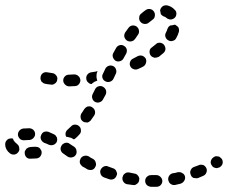

<svg xmlns="http://www.w3.org/2000/svg" viewBox="-43 -588 876 738"><path d="M581 108Q581 103 579 99Q577 95 574 92Q571 89 567 87Q563 85 558 85Q548 85 539 85Q534 85 530 86Q526 88 522 91Q519 94 517 98Q515 102 515 107Q515 116 521 123Q528 129 537 130Q547 130 558 130Q568 130 574 124Q581 117 581 108ZM492 104Q494 95 488 88Q483 80 473 79Q464 77 454 75Q450 75 445 75Q441 76 437 79Q434 81 431 85Q429 89 428 93Q426 102 431 110Q436 118 445 120Q456 122 467 123Q476 125 483 119Q491 114 492 104ZM668 90Q667 86 664 82Q661 79 657 77Q653 74 649 74Q645 73 640 74Q631 77 621 78Q612 80 607 88Q602 96 604 105Q605 109 607 113Q610 117 613 119Q617 122 622 123Q626 123 630 123Q641 120 651 118Q660 115 665 107Q670 99 668 90ZM405 87Q407 83 407 79Q406 74 404 70Q403 66 399 63Q396 60 392 59Q382 55 373 52Q365 48 356 52Q348 56 344 64Q342 68 342 73Q343 77 344 82Q346 86 349 89Q352 92 357 94Q367 98 377 101Q386 104 394 100Q402 96 405 87ZM750 58Q748 54 745 51Q742 48 738 46Q734 45 729 45Q725 45 721 47Q712 50 702 54Q694 57 690 66Q686 74 690 83Q691 87 694 91Q697 94 701 96Q706 97 710 97Q715 98 719 96Q729 92 738 88Q747 84 750 76Q754 67 750 58ZM310 65Q314 64 318 61Q321 58 323 54Q328 46 325 37Q323 28 315 23Q306 19 298 13Q290 9 281 11Q272 13 267 21Q265 25 264 29Q263 34 264 38Q265 42 268 46Q271 49 274 52Q284 57 293 63Q297 65 301 65Q305 66 310 65ZM808 21Q805 18 801 15Q798 13 793 13Q789 12 784 13Q780 15 777 17Q776 18 776 18Q769 23 767 33Q766 42 772 49Q774 53 778 55Q782 57 787 58Q791 59 795 57Q800 56 803 54Q804 53 804 53Q812 47 813 38Q814 28 808 21ZM52 -1Q52 -1 52 0Q52 9 58 16Q65 23 74 22Q86 22 97 21Q107 20 112 13Q118 5 117 -4Q117 -8 114 -12Q112 -16 109 -19Q105 -22 101 -23Q97 -24 92 -24Q83 -23 74 -23Q70 -22 66 -21Q62 -19 58 -16Q57 -14 56 -12Q54 -10 53 -8Q53 -6 52 -4Q52 -3 52 -2Q52 -2 52 -1ZM233 17Q238 16 242 14Q245 11 248 8Q253 0 251 -9Q250 -18 242 -24L225 -35Q222 -38 217 -39Q213 -40 208 -39Q204 -38 200 -35Q196 -33 194 -29Q189 -22 190 -13Q192 -3 200 2L217 14Q220 16 225 17Q229 18 233 17ZM22 -35Q22 -35 21 -36Q14 -41 9 -49Q8 -52 7 -55Q5 -56 3 -56Q1 -56 0 -56Q-10 -56 -16 -50Q-23 -43 -23 -34V-33Q-23 -22 -17 -12Q-13 -5 -4 2Q3 7 12 6Q21 5 27 -3Q33 -10 31 -19Q30 -29 23 -34Q22 -34 22 -35Q22 -35 22 -35Q22 -35 22 -35ZM175 -42Q176 -46 177 -50Q177 -55 176 -59Q174 -63 171 -67Q168 -70 164 -72Q154 -77 144 -81Q135 -84 126 -81Q118 -77 115 -68Q111 -60 115 -51Q119 -43 127 -39Q136 -36 144 -32Q153 -28 162 -31Q170 -34 175 -42ZM85 -57Q88 -60 90 -64Q92 -68 92 -73Q92 -82 85 -89Q78 -95 69 -95Q57 -95 46 -94Q36 -92 31 -85Q25 -78 26 -68Q28 -59 35 -53Q42 -48 52 -49Q60 -50 69 -50Q74 -50 78 -52Q82 -54 85 -57ZM245 -109Q255 -109 261 -103Q268 -97 268 -87Q269 -78 262 -71Q255 -63 247 -56Q246 -55 244 -54Q242 -53 241 -52L238 -54Q231 -59 223 -60Q217 -62 212 -62Q208 -68 209 -76Q210 -83 216 -89Q223 -95 230 -102Q236 -109 245 -109ZM267 -136Q267 -131 270 -127Q272 -124 276 -121Q280 -118 284 -118Q288 -117 293 -117Q297 -118 301 -121Q305 -123 307 -127Q313 -135 319 -144Q324 -152 322 -161Q320 -170 312 -175Q309 -178 304 -179Q300 -179 295 -179Q291 -178 287 -175Q284 -172 281 -169Q276 -160 270 -152Q268 -149 267 -144Q266 -140 267 -136ZM323 -196Q332 -192 340 -195Q349 -198 353 -206L363 -224Q367 -233 364 -242Q361 -250 352 -255Q344 -259 335 -256Q326 -253 322 -244L313 -226Q309 -218 312 -209Q315 -200 323 -196ZM266 -280Q265 -290 258 -296Q251 -302 242 -302Q232 -301 223 -301Q213 -301 207 -295Q200 -288 200 -279Q200 -274 202 -270Q204 -266 207 -263Q210 -260 214 -258Q218 -256 223 -256Q233 -256 244 -257Q254 -257 260 -264Q266 -271 266 -280ZM168 -267Q172 -269 174 -273Q177 -277 177 -282Q179 -291 173 -298Q167 -306 158 -307Q147 -309 139 -310Q130 -312 122 -307Q114 -301 113 -292Q112 -288 113 -283Q114 -279 116 -275Q119 -272 123 -269Q126 -267 131 -266Q139 -264 152 -263Q156 -262 160 -263Q165 -264 168 -267ZM307 -310Q316 -311 326 -313Q327 -314 329 -314Q330 -314 332 -314Q328 -307 328 -299Q327 -290 330 -281Q331 -279 331 -278Q330 -278 328 -277Q319 -274 312 -268Q311 -266 309 -265Q302 -265 296 -271Q290 -276 289 -283Q287 -293 292 -300Q297 -308 307 -310ZM363 -275Q371 -271 380 -274Q389 -277 393 -285L402 -304Q406 -312 403 -321Q400 -330 392 -334Q383 -338 375 -335Q366 -332 362 -324L353 -305Q348 -297 351 -288Q354 -279 363 -275ZM517 -363Q512 -371 503 -374Q494 -376 486 -372Q477 -367 469 -363Q460 -359 457 -350Q454 -341 458 -333Q462 -325 471 -322Q480 -319 488 -323Q498 -327 507 -332Q516 -337 518 -346Q521 -355 517 -363ZM402 -354Q410 -350 419 -353Q428 -356 432 -364Q437 -373 442 -382Q446 -390 444 -399Q441 -408 433 -412Q425 -417 416 -414Q407 -411 403 -403Q398 -394 393 -385Q388 -377 391 -368Q394 -359 402 -354ZM587 -416Q585 -419 581 -421Q577 -423 572 -424Q568 -424 563 -423Q559 -421 556 -418Q549 -412 541 -406Q533 -401 532 -392Q531 -382 536 -375Q539 -371 543 -369Q547 -367 551 -366Q555 -366 560 -367Q564 -368 568 -370Q577 -377 585 -384Q592 -390 593 -399Q593 -409 587 -416ZM435 -446Q436 -442 439 -438Q441 -435 445 -432Q448 -430 453 -429Q457 -428 462 -429Q466 -430 470 -432Q473 -435 476 -438Q482 -447 487 -454Q493 -462 491 -471Q490 -480 482 -486Q475 -491 465 -490Q456 -488 451 -481Q445 -473 438 -463Q436 -460 435 -455Q434 -451 435 -446ZM643 -482Q641 -486 637 -488Q634 -491 630 -493Q629 -493 629 -493Q628 -493 628 -493Q621 -491 613 -490Q612 -490 611 -490Q608 -488 605 -485Q603 -482 601 -478Q599 -471 595 -463Q590 -455 593 -446Q596 -437 604 -433Q612 -428 621 -431Q630 -433 634 -441Q641 -453 644 -464Q646 -469 645 -473Q645 -478 643 -482ZM492 -520Q491 -516 493 -511Q494 -507 497 -504Q503 -497 512 -496Q522 -495 529 -501Q536 -507 543 -512Q551 -517 552 -526Q554 -535 549 -543Q544 -551 535 -553Q526 -555 518 -550Q509 -544 499 -535Q496 -533 494 -529Q492 -525 492 -520ZM601 -567Q617 -563 628 -551Q635 -545 635 -536Q635 -526 629 -520Q625 -516 621 -515Q617 -513 613 -513Q608 -513 604 -515Q600 -516 597 -519Q594 -522 589 -524Q585 -525 581 -528Q578 -530 575 -534Q575 -537 574 -540Q574 -544 572 -547Q573 -548 573 -549Q573 -550 573 -551Q576 -560 584 -565Q592 -569 601 -567Z"/></svg>

Font: FRB American Cursive Guidelines Arrows Dashed Extrabold
Style: Bold Italic
Weight: 800
Italic angle: -25°
Version: Version 2.0;Modular Font Editor K font №1